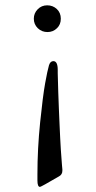

<svg xmlns="http://www.w3.org/2000/svg" viewBox="-20 -694 364 729"><path d="M131.8 15.6Q122.1 15.6 122.1 -8.8V-32.2Q122.1 -127.9 132.3 -228.5Q142.6 -329.1 151.4 -377.9Q160.2 -426.8 166 -446.3Q170.9 -461.9 182.6 -461.9Q199.2 -461.9 199.2 -428.7V-416Q200.2 -379.9 201.2 -344.7Q202.1 -309.6 203.6 -279.8Q205.1 -250 206.1 -221.7Q207 -193.4 208.5 -170.4Q210 -147.5 210.9 -127.4Q211.9 -107.4 213.4 -92.8Q214.8 -78.1 215.3 -67.4Q215.8 -56.6 216.8 -50.8V-45.9Q216.8 -31.2 204.1 -24.4Q135.7 15.6 131.8 15.6ZM196.3 -586.9Q181.6 -572.3 160.2 -572.3Q138.7 -572.3 123.5 -586.9Q108.4 -601.6 108.4 -623Q108.4 -643.6 123 -658.7Q137.7 -673.8 159.2 -673.8Q180.7 -673.8 195.8 -659.7Q210.9 -645.5 210.9 -623Q210.9 -600.6 196.3 -586.9Z"/></svg>

Font: Goudy Bookletter 1911
Style: Regular
Weight: 400
Version: Version 2010.07.03